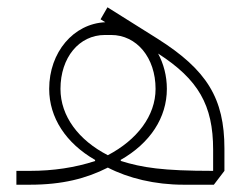

<svg xmlns="http://www.w3.org/2000/svg" viewBox="-20 -507 692 527"><path d="M62 -38H25V0H62C151 0 217 -17 276 -47C332 -18 405 0 484 0H567L596 -38V-99C596 -237 548 -315 412 -401L275 -487L256 -454L269 -446C182 -442 115 -364 115 -263C115 -184 161 -114 241 -68V-65C186 -47 126 -38 62 -38ZM276 -81C196 -122 146 -188 146 -263C146 -349 197 -411 268 -411H285C355 -411 407 -349 407 -263C407 -189 356 -123 276 -81ZM565 -96V-38C425 -38 371 -47 312 -65L311 -68C392 -114 438 -184 438 -263C438 -299 429 -332 414 -360C524 -289 565 -219 565 -96Z"/></svg>

Font: IBM Plex Arabic ExtraLight
Style: Regular
Weight: 200
Designer: Mike Abbink, Paul van der Laan, Pieter van Rosmalen, Wael Morcos, Khajak Apelian
Foundry: Bold Monday
Version: Version 1.0